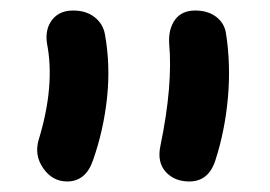

<svg xmlns="http://www.w3.org/2000/svg" viewBox="-20 -764 511 363"><path d="M337.9 -420.9Q309.6 -420.9 293.2 -439.2Q276.9 -457.5 283.2 -487.8Q307.1 -603 299.8 -682.1Q298.3 -709.5 311 -726.8Q323.7 -744.1 349.1 -744.1Q373 -744.1 388.7 -732.2Q404.3 -720.2 407.2 -701.2Q416.5 -642.1 410.9 -579.3Q405.3 -516.6 387.2 -460.9Q374.5 -420.9 337.9 -420.9ZM106.9 -420.9Q79.1 -420.9 61.8 -445.8Q44.4 -470.7 53.2 -500Q84.5 -602.5 68.8 -682.1Q64.9 -709 78.6 -726.6Q92.3 -744.1 118.2 -744.1Q142.6 -744.1 158.4 -731.9Q174.3 -719.7 178.2 -700.2Q189 -641.1 182.4 -579.3Q175.8 -517.6 155.8 -460.9Q142.1 -420.9 106.9 -420.9Z"/></svg>

Font: Shantell Sans Bouncy
Style: Regular
Weight: 500
Designer: Stephen Nixon, Anya Danilova, Shantell Martin
Foundry: Arrow Type
Version: Version 1.006;[9816181b4]